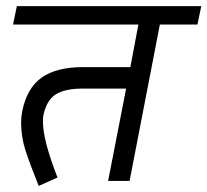

<svg xmlns="http://www.w3.org/2000/svg" viewBox="-20 -590 676 626"><path d="M402.5 0H332.5L391.2 -301.2H250Q191.2 -301.2 161.2 -281.9Q131.2 -262.5 121.2 -212.5Q120 -206.2 120 -193.8Q120 -132.5 167.5 -11.2L106.2 16.2Q77.5 -55 63.1 -99.4Q48.8 -143.8 48.8 -190Q48.8 -208.8 52.5 -227.5Q67.5 -302.5 115.6 -336.9Q163.8 -371.2 251.2 -371.2H405L431.2 -510H22.5L35 -570H636.2L623.8 -510H501.2Z"/></svg>

Font: Cambay
Style: Italic
Weight: 400
Italic angle: -11°
Designer: Pooja Saxena
Foundry: Pooja Saxena
Version: Version 1.019;PS 001.019;hotconv 1.0.70;makeotf.lib2.5.58329